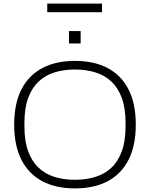

<svg xmlns="http://www.w3.org/2000/svg" viewBox="-20 -1037 835 1069"><path d="M397 12Q291 12 215.5 -28Q140 -68 99.5 -147Q59 -226 59 -343Q59 -461 99.5 -539.5Q140 -618 215.5 -658Q291 -698 397 -698Q504 -698 579.5 -658Q655 -618 695.5 -539.5Q736 -461 736 -343Q736 -226 695.5 -147Q655 -68 579.5 -28Q504 12 397 12ZM397 -36Q459 -36 511 -52Q563 -68 600.5 -103.5Q638 -139 658.5 -195.5Q679 -252 679 -333V-353Q679 -434 658.5 -490.5Q638 -547 600.5 -582.5Q563 -618 511 -634Q459 -650 397 -650Q335 -650 283.5 -634Q232 -618 194.5 -582.5Q157 -547 136.5 -490.5Q116 -434 116 -353V-333Q116 -252 136.5 -195.5Q157 -139 194.5 -103.5Q232 -68 283.5 -52Q335 -36 397 -36ZM364 -795V-864H429V-795ZM243 -969V-1017H548V-969Z"/></svg>

Font: Archivo Thin
Style: Regular
Weight: 250
Designer: Hector Gatti
Foundry: Omnibus-Type
Version: Version 2.001